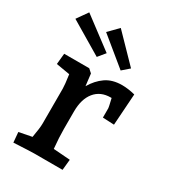

<svg xmlns="http://www.w3.org/2000/svg" viewBox="-182 -836 836 936"><g transform="rotate(30 235.5 -368.0)"><path d="M39 -52 111 -66Q121 -122 121 -146V-343Q121 -364 113 -420L36 -433L42 -494H183L203 -476L211 -409Q236 -452 272.5 -477.5Q309 -503 364 -503Q397 -503 437 -493L425 -316L361 -319V-372Q361 -377 350 -423H345Q288 -423 256 -383.5Q224 -344 224 -274V-176Q224 -129 230 -67L324 -60L318 0H158Q139 0 44 5ZM4 -669 47 -730 220 -600 187 -560ZM166 -688 218 -741 360 -595 321 -561Z"/></g></svg>

Font: Andada Pro SemiBold
Style: Regular
Weight: 600
Designer: Carolina Giovagnoli
Foundry: Huerta Tipografica
Version: Version 3.005